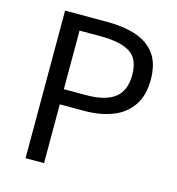

<svg xmlns="http://www.w3.org/2000/svg" viewBox="-109 -827 850 921"><g transform="rotate(15 316.5 -366.5)"><path d="M101.1 0V-732.9H310.1Q392.1 -732.9 453.6 -712.6Q515.1 -692.4 549.6 -645.3Q584 -598.1 584 -518.1Q584 -440.4 550 -390.4Q516.1 -340.3 455.3 -316.2Q394.5 -292 314 -292H192.9V0ZM192.9 -367.2H301.8Q398.9 -367.2 445.6 -403.3Q492.2 -439.5 492.2 -518.1Q492.2 -598.1 443.4 -628.2Q394.5 -658.2 297.9 -658.2H192.9Z"/></g></svg>

Font: Source Han Sans CN
Style: Regular
Weight: 400
Designer: Ryoko NISHIZUKA  (kana, bopomofo & ideographs); Paul D. Hunt (Latin, Greek & Cyrillic); Sandoll Communications , Soo-you
Foundry: Adobe
Version: Version 2.004;hotconv 1.0.118;makeotfexe 2.5.65603